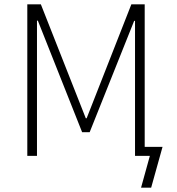

<svg xmlns="http://www.w3.org/2000/svg" viewBox="-20 -725 821 893"><path d="M636 148 677 0H608V-628H604L397 -110H362L156 -629H152V0H107V-705H170L379 -175H383L591 -705H653V-42H736L683 148Z"/></svg>

Font: Nunito Sans 7pt Condensed ExtraLight
Style: Regular
Weight: 250
Width: 3
Designer: Vernon Adams
Foundry: Vernon Adams
Version: Version 3.101;gftools[0.9.27]